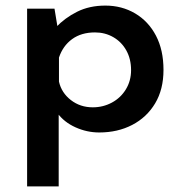

<svg xmlns="http://www.w3.org/2000/svg" viewBox="-20 -463 647 687"><path d="M335 11Q291 11 250 -7.5Q209 -26 185 -59L190 -94V204H77V-432H175L191 -335L180 -365Q212 -399 256 -421Q300 -443 357 -443Q416 -443 463.5 -415Q511 -387 538 -335.5Q565 -284 565 -213Q565 -143 535 -93Q505 -43 453 -16Q401 11 335 11ZM312 -79Q349 -79 380.5 -96Q412 -113 430.5 -143.5Q449 -174 449 -212Q449 -252 432 -282.5Q415 -313 385.5 -330Q356 -347 320 -347Q271 -347 238 -323Q205 -299 191 -257V-171Q200 -131 233.5 -105Q267 -79 312 -79Z"/></svg>

Font: Reem Kufi Fun Medium
Style: Regular
Weight: 500
Designer: Khaled Hosny
Version: Version 1.005